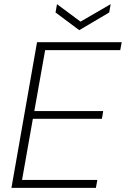

<svg xmlns="http://www.w3.org/2000/svg" viewBox="-20 -903 605 923"><path d="M35 0 158 -700H565L558 -662H197L145 -369H476L470 -332H138L86 -38H448L441 0ZM512 -883 505 -843 361 -758 247 -843 254 -883 367 -799Z"/></svg>

Font: DM Sans 11pt ExtraLight
Style: Italic
Weight: 250
Italic angle: -10°
Version: Version 4.004;gftools[0.9.30]